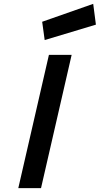

<svg xmlns="http://www.w3.org/2000/svg" viewBox="-20 -977 518 997"><path d="M234 -692H352L193 0H75ZM464 -957 478 -849 212 -769 199 -864Z"/></svg>

Font: Panefresco 800wt
Style: Italic
Weight: 800
Foundry: Campivisivi & Chank Co
Version: Version 1.001